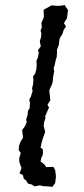

<svg xmlns="http://www.w3.org/2000/svg" viewBox="-20 -724 327 748"><path d="M115 2 104 -5 89 -9 81 -22 73 -27 69 -42 56 -49 64 -70 60 -79 55 -95V-108L61 -128L53 -139L54 -155L59 -170L70 -188L66 -217L77 -232L84 -248L82 -259L88 -278L89 -293L95 -301L97 -322L94 -336L100 -347L107 -369L105 -380L109 -397L110 -411L109 -427L117 -437L121 -452L123 -468L122 -487L128 -501L131 -519L128 -528L139 -544L135 -563L140 -580L141 -595L138 -604L143 -618L141 -634L151 -657L150 -686L181 -703L208 -701L233 -704L236 -697L245 -685L241 -653L229 -634L237 -621L228 -607L223 -591L213 -576L210 -559V-552L202 -530V-518L201 -502L197 -490L194 -474L189 -458L191 -446L187 -425L186 -411L184 -399L175 -379L172 -371L174 -354L176 -333L165 -316L171 -305L164 -290L156 -271L157 -264L152 -248L150 -234L156 -210L146 -182L142 -167L138 -149L147 -142V-122L141 -109L138 -95L147 -88L156 -80L159 -73L188 -74L195 -61L198 -37L195 -11L184 4L165 2L146 1L136 -2Z"/></svg>

Font: Winky Rough Light
Style: Italic
Weight: 300
Italic angle: -8.97852°
Designer: Simon Atzbach
Foundry: typofactur
Version: Version 1.206; ttfautohint (v1.8.4.7-5d5b)